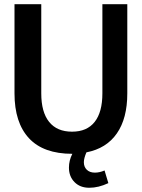

<svg xmlns="http://www.w3.org/2000/svg" viewBox="-20 -720 672 911"><path d="M476.1 88.9 494.1 148.9Q447.3 170.9 403.8 170.9Q359.9 170.9 333.5 144Q307.1 117.2 307.1 75.2Q307.1 41.5 323.2 9.8Q186 9.8 117.4 -64.2Q48.8 -138.2 48.8 -276.9V-700.2H175.8V-276.9Q175.8 -188 213.1 -141.6Q250.5 -95.2 321.8 -95.2Q392.6 -95.2 429.2 -141.6Q465.8 -188 465.8 -276.9V-700.2H584V-276.9Q584 -158.2 534.4 -86.9Q484.9 -15.6 390.1 2.9Q377.9 31.2 377.9 49.8Q377.9 71.8 391.8 85.4Q405.8 99.1 430.2 99.1Q452.1 99.1 476.1 88.9Z"/></svg>

Font: LT Hoop SemBd
Style: Regular
Weight: 600
Designer: Daniel Lyons
Foundry: LyonsType
Version: Version 1.000